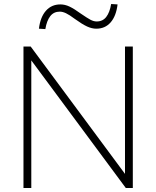

<svg xmlns="http://www.w3.org/2000/svg" viewBox="-20 -937 779 957"><path d="M97 0V-705H133L624 -42H603V-705H642V0H607L116 -663H136V0ZM206 -792 174 -794Q181 -852 209 -883.5Q237 -915 281 -915Q304 -915 327 -904Q350 -893 383 -869Q415 -847 431 -838.5Q447 -830 462 -830Q492 -830 509.5 -852.5Q527 -875 534 -917L566 -915Q559 -857 531.5 -825.5Q504 -794 460 -794Q438 -794 414 -805Q390 -816 354 -842Q326 -863 309 -871Q292 -879 278 -879Q248 -879 230.5 -856.5Q213 -834 206 -792Z"/></svg>

Font: Mulish ExtraLight
Style: Regular
Weight: 200
Designer: Vernon Adams
Foundry: Vernon Adams
Version: Version 3.603